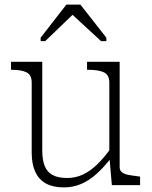

<svg xmlns="http://www.w3.org/2000/svg" viewBox="-20 -806 663 836"><path d="M164 -537V-151Q164 -110 174.5 -83.5Q185 -57 209 -44Q233 -31 273 -31Q309 -31 341 -46Q373 -61 402.5 -89.5Q432 -118 461 -158L465 -120Q433 -78 400 -48.5Q367 -19 332 -4.5Q297 10 258 10Q212 10 181 -6.5Q150 -23 134 -57Q118 -91 118 -141V-446Q118 -480 95.5 -491Q73 -502 34 -502H28V-537ZM501 -537V-78Q501 -64 511 -56Q521 -48 539.5 -44.5Q558 -41 583 -38L590 -37V0H467L456 -126V-130V-446Q456 -480 432.5 -491Q409 -502 367 -502H359V-537ZM330 -786H269L157 -642V-627H177L313 -758H278L420 -627H443V-642Z"/></svg>

Font: Roboto Serif Thin
Style: Regular
Weight: 250
Designer: Greg Gazdowicz
Foundry: Commercial Type
Version: Version 1.004